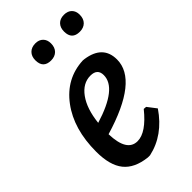

<svg xmlns="http://www.w3.org/2000/svg" viewBox="-208 -726 799 799"><g transform="rotate(-45 191.5 -326.5)"><path d="M168 -660Q189 -660 201.5 -647.5Q214 -635 214 -614Q214 -590 200.5 -576.5Q187 -563 164 -563Q118 -563 118 -610Q118 -633 131.5 -646.5Q145 -660 168 -660ZM336 -660Q358 -660 370.5 -647.5Q383 -635 383 -614Q383 -590 369.5 -576.5Q356 -563 333 -563Q287 -563 287 -610Q287 -633 300 -646.5Q313 -660 336 -660ZM337 -108Q273 -14 176 7H163Q93 -1 60.5 -41.5Q28 -82 28 -162Q28 -295 91.5 -380Q155 -465 257 -470L267 -469Q361 -455 361 -372Q361 -250 116 -177Q119 -71 181 -71Q232 -71 294 -148L307 -147ZM235 -403Q190 -403 158.5 -359.5Q127 -316 119 -241Q276 -289 276 -365Q276 -403 235 -403Z"/></g></svg>

Font: Alegreya Sans SC Medium
Style: Italic
Weight: 500
Italic angle: -7°
Designer: Juan Pablo del Peral
Foundry: Huerta Tipografica
Version: Version 2.007